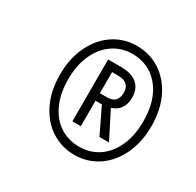

<svg xmlns="http://www.w3.org/2000/svg" viewBox="-112 -862 747 731"><g transform="rotate(30 261.5 -496.5)"><path d="M495 -498Q495 -427 468.5 -372Q442 -317 396.5 -287Q351 -257 295 -257Q239 -257 193.5 -286Q148 -315 121.5 -369Q95 -423 95 -495Q95 -566 121.5 -621Q148 -676 193.5 -706Q239 -736 295 -736Q351 -736 396.5 -707Q442 -678 468.5 -624Q495 -570 495 -498ZM459 -498Q459 -593 413.5 -647Q368 -701 295 -701Q249 -701 211.5 -676Q174 -651 152.5 -604.5Q131 -558 131 -495Q131 -432 152.5 -386Q174 -340 211 -316.5Q248 -293 295 -293Q342 -293 379 -317.5Q416 -342 437.5 -388.5Q459 -435 459 -498ZM326 -482 386 -364H344L290 -476H262V-364H225V-636H282Q329 -636 353 -615Q377 -594 377 -556Q377 -526 363.5 -507.5Q350 -489 326 -482ZM262 -509H293Q340 -509 340 -556Q340 -602 288 -602H262Z"/></g></svg>

Font: Fira Sans Extra Condensed Light
Style: Italic
Weight: 300
Width: 3
Italic angle: -8°
Designer: Carrois Corporate & Edenspiekermann AG
Foundry: Carrois Corporate GbR & Edenspiekermann AG
Version: Version 4.203